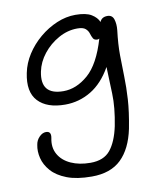

<svg xmlns="http://www.w3.org/2000/svg" viewBox="-84 -563 767 893"><g transform="rotate(-10 299.5 -117.0)"><path d="M278 260Q207 260 160.5 242Q114 224 88.5 195Q63 166 55 133Q47 100 53 71Q56 50 71 34.5Q86 19 103 19Q129 19 123 51Q114 94 132.5 127Q151 160 190.5 178Q230 196 283 196Q346 196 377 157.5Q408 119 423 48Q440 -38 437.5 -103.5Q435 -169 433 -230Q393 -159 336.5 -125Q280 -91 214 -91Q128 -91 86.5 -135.5Q45 -180 63 -267Q72 -312 98 -352.5Q124 -393 162 -425Q200 -457 244 -475.5Q288 -494 332 -494Q382 -494 407.5 -478.5Q433 -463 442 -441Q451 -463 478 -463Q501 -463 508 -441Q515 -419 512 -390Q504 -325 504.5 -273Q505 -221 506.5 -171.5Q508 -122 504.5 -64.5Q501 -7 486 71Q467 163 417 211.5Q367 260 278 260ZM129 -262Q107 -154 217 -154Q278 -154 333.5 -202Q389 -250 423 -366Q418 -363 414 -363Q399 -363 393.5 -373Q388 -383 384 -396.5Q380 -410 368.5 -420Q357 -430 330 -430Q284 -430 241 -406Q198 -382 168 -344Q138 -306 129 -262Z"/></g></svg>

Font: Shantell Sans Normal
Style: Italic
Weight: 300
Italic angle: -11.31°
Designer: Stephen Nixon, Anya Danilova, Shantell Martin
Foundry: Arrow Type
Version: Version 1.008;[a672d596b]